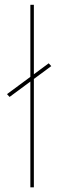

<svg xmlns="http://www.w3.org/2000/svg" viewBox="-20 -802 266 822"><path d="M10 -399 188.5 -531 199.5 -519 21 -387ZM125 -781.5V0H110V-781.5Z"/></svg>

Font: Epilogue Thin
Style: Regular
Weight: 250
Designer: Tyler Finck
Foundry: Etcetera Type Co
Version: Version 2.111